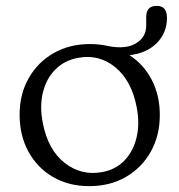

<svg xmlns="http://www.w3.org/2000/svg" viewBox="-20 -625 613 656"><path d="M287.5 -474.5Q320.5 -474.5 350.5 -467.5Q410 -456 444.8 -477Q479.5 -498 479.5 -537.5V-567Q479.5 -605 515.5 -605Q550.5 -605 550.5 -564Q550.5 -513 515.8 -478Q481 -443 422.5 -436.5Q471 -405 498.5 -352.2Q526 -299.5 526 -232Q526 -161.5 495.2 -106.8Q464.5 -52 410.2 -20.5Q356 11 285 11Q215 11 161.2 -20.2Q107.5 -51.5 77.2 -106.8Q47 -162 47 -233.5Q47 -303 77.8 -357.5Q108.5 -412 162.8 -443.2Q217 -474.5 287.5 -474.5ZM328.5 -37Q374.5 -45 404.8 -76.2Q435 -107.5 446.5 -154.8Q458 -202 447 -259Q429.5 -349.5 374.2 -395Q319 -440.5 247.5 -427.5Q200.5 -419 169.5 -388Q138.5 -357 126.8 -310Q115 -263 126 -206Q143.5 -114 200.2 -69Q257 -24 328.5 -37Z"/></svg>

Font: Fraunces 9pt S100 Light
Style: Regular
Weight: 300
Version: Version 1.000; ttfautohint (v1.8.3)